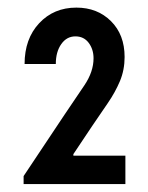

<svg xmlns="http://www.w3.org/2000/svg" viewBox="-20 -916 379 492"><path d="M40.5 -444.3V-464.8L145 -621.6Q173.3 -663.1 196.5 -697.8Q219.7 -732.4 219.7 -766.6Q219.7 -789.6 207.3 -806.2Q194.8 -822.8 173.3 -822.8Q150.9 -822.8 137 -803Q123 -783.2 123 -752H43Q43 -816.4 80.3 -856.4Q117.7 -896.5 175.8 -896.5Q229.5 -896.5 264.4 -861.8Q299.3 -827.1 299.3 -770Q299.3 -736.8 287.4 -708.3Q275.4 -679.7 256.1 -651.6Q236.8 -623.5 215.3 -591.8L168 -521V-517.1H216.8H301.3V-444.3Z"/></svg>

Font: Reddit Sans Condensed Medium
Style: Regular
Weight: 500
Designer: Stephen Hutchings
Foundry: Reddit
Version: Version 1.014